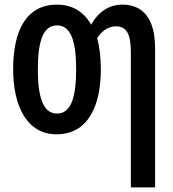

<svg xmlns="http://www.w3.org/2000/svg" viewBox="-20 -572 749 832"><path d="M417 -272C417 -325 411 -370 401 -407C419 -434 446 -458 482 -458C528 -458 547 -425 547 -346V240H652V-363C652 -488 602 -552 510 -552C451 -552 404 -518 375 -465C343 -522 292 -552 227 -552C96 -552 37 -443 37 -272C37 -110 98 10 225 10C361 10 417 -112 417 -272ZM144 -271C144 -399 169 -462 227 -462C285 -462 310 -399 310 -272C310 -143 285 -80 227 -80C169 -80 144 -145 144 -271Z"/></svg>

Font: Noto Sans Display Condensed Medium
Style: Regular
Weight: 500
Width: 3
Designer: Monotype Design Team
Foundry: Monotype Imaging Inc.
Version: Version 1.900